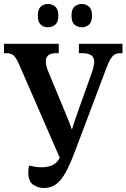

<svg xmlns="http://www.w3.org/2000/svg" viewBox="-21 -934 635 964"><path d="M200 10Q169 10 145 -7Q121 -24 121 -70Q121 -84 125 -103Q159 -94 187 -94Q219 -94 242.5 -105Q266 -116 277 -139L279 -142L76 -608Q63 -639 50 -653Q37 -667 10 -667H-1V-714H274V-667H260Q209 -667 209 -626Q209 -615 212 -602.5Q215 -590 220 -578L307 -368Q317 -344 324.5 -325Q332 -306 340 -283Q348 -308 354.5 -328Q361 -348 370 -373L440 -569Q452 -605 452 -624Q452 -667 392 -667H375V-714H594V-667H581Q558 -667 543.5 -651Q529 -635 512 -589L352 -165Q315 -67 281.5 -28.5Q248 10 200 10ZM390 -797Q369 -797 353.5 -810Q338 -823 338 -855Q338 -888 353.5 -901Q369 -914 390 -914Q410 -914 425.5 -901Q441 -888 441 -855Q441 -823 425.5 -810Q410 -797 390 -797ZM219 -797Q199 -797 184 -810Q169 -823 169 -855Q169 -888 184 -901Q199 -914 219 -914Q240 -914 256 -901Q272 -888 272 -855Q272 -823 256 -810Q240 -797 219 -797Z"/></svg>

Font: Noto Serif Condensed SemiBold
Style: Regular
Weight: 600
Width: 3
Designer: Monotype Design Team
Foundry: Monotype Imaging Inc.
Version: Version 2.013